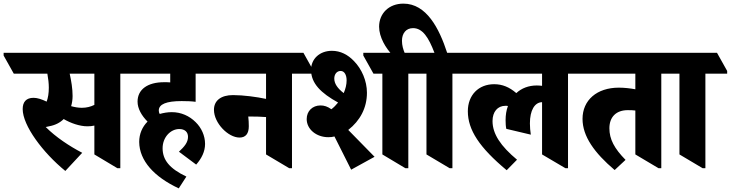

<svg xmlns="http://www.w3.org/2000/svg" viewBox="-90 -918 4027 1058"><path d="M270 24 363 -76C292 -113 218 -162 162 -218C167 -219 173 -220 180 -222C214 -228 241 -242 261 -262C300 -239 350 -222 391 -222C405 -222 418 -223 430 -226V-67L557 9H573V-512H692V-527L636 -627H-70V-612L-14 -512H171C176 -485 179 -458 179 -435C179 -405 175 -379 167 -358C140 -371 116 -379 95 -379C54 -379 35 -356 35 -317C35 -226 146 -77 270 24ZM310 -389C310 -430 303 -471 294 -512H430V-340C410 -330 387 -324 361 -324C340 -324 320 -328 302 -333C307 -350 310 -369 310 -389Z M895 120 937 55C844 11 806 -37 806 -101C806 -162 850 -207 898 -207C929 -207 946 -190 946 -164C946 -133 926 -110 896 -82L991 -11C1021 -45 1040 -83 1040 -125C1040 -170 1020 -214 988 -245C954 -279 908 -300 857 -300C833 -300 811 -296 790 -290C787 -295 785 -302 785 -309C785 -344 827 -361 911 -361C939 -361 967 -360 988 -357V-512H1134V-527L1078 -627H552V-612L608 -512H848V-464C837 -465 826 -465 814 -465C723 -465 668 -425 668 -358C668 -320 690 -281 723 -248C694 -219 677 -180 677 -136C678 -32 760 57 895 120Z M1230 -160C1264 -160 1281 -182 1281 -222C1281 -240 1280 -259 1278 -276C1280 -276 1282 -276 1285 -276C1321 -276 1349 -275 1376 -273V-67L1504 9H1519V-512H1638V-527L1582 -627H994V-612L1050 -512H1376V-373C1325 -384 1251 -394 1194 -394C1128 -394 1089 -364 1089 -313C1089 -240 1167 -160 1230 -160Z M1845 17 1974 -54 1829 -202C1894 -253 1932 -323 1932 -407C1932 -473 1903 -538 1861 -581C1827 -617 1786 -638 1739 -638C1671 -638 1624 -593 1624 -533C1624 -458 1679 -405 1773 -353C1762 -339 1749 -326 1736 -316C1715 -331 1697 -337 1676 -337C1632 -337 1600 -306 1600 -262C1600 -205 1654 -162 1719 -162C1731 -162 1743 -163 1753 -166ZM2144 9H2160V-512H2279V-527L2223 -627H1912V-612L1968 -512H2017V-67ZM1752 -485C1752 -509 1766 -527 1787 -527C1808 -527 1820 -505 1820 -475C1820 -452 1814 -428 1804 -405C1770 -431 1752 -457 1752 -485Z M2388 9H2403V-512H2523V-527L2467 -627H2374C2330 -762 2260 -898 2133 -898C2052 -898 1999 -843 1999 -771C1999 -713 2036 -652 2073 -614H2140V-612L2196 -512H2260V-67ZM2125 -693C2125 -735 2148 -763 2186 -763C2239 -763 2272 -711 2304 -627H2140V-626C2132 -645 2125 -668 2125 -693Z M2702 20 2759 -38C2669 -113 2624 -180 2624 -251C2624 -302 2652 -335 2695 -335C2700 -335 2705 -335 2709 -334C2700 -310 2696 -284 2696 -256C2696 -238 2697 -221 2700 -208L2835 -176C2832 -196 2830 -217 2830 -238C2830 -310 2856 -354 2897 -355V-67L3026 9H3040V-512H3160V-527L3104 -627H2383V-612L2439 -512H2897V-445C2888 -446 2879 -447 2868 -447C2823 -447 2784 -432 2755 -405C2717 -438 2678 -454 2633 -454C2547 -454 2488 -394 2488 -305C2488 -202 2552 -105 2702 20Z M3297 19 3357 -37C3295 -100 3268 -151 3268 -211C3268 -275 3307 -311 3369 -311C3384 -311 3398 -311 3411 -309V-67L3539 9H3554V-512H3673V-527L3617 -627H3020V-612L3076 -512H3411V-426C3385 -431 3351 -435 3320 -435C3199 -435 3120 -366 3120 -263C3120 -167 3185 -76 3297 19Z M3782 9H3797V-512H3917V-527L3861 -627H3534V-612L3590 -512H3654V-67Z"/></svg>

Font: Noto Serif Devanagari Condensed Black
Style: Regular
Weight: 900
Width: 3
Designer: Universal Thirst, Indian Type Foundry and the Monotype Design Team
Foundry: Monotype Imaging Inc.
Version: Version 2.004